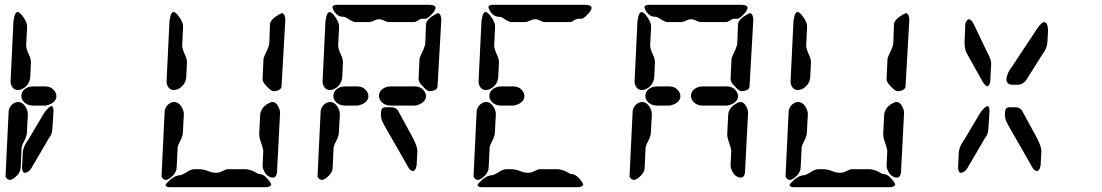

<svg xmlns="http://www.w3.org/2000/svg" viewBox="-20 -780 4590 800"><path d="M3 -45 16 -315Q18 -340 42 -352Q49 -355 55 -355Q77 -355 90 -328Q96 -316 96 -305L92 -225Q91 -210 76 -183Q71 -172 70 -165L66 -80Q64 -55 34 -35Q25 -30 21 -30Q6 -33 3 -45ZM24 -440 36 -690Q40 -728 53 -730Q64 -730 81 -703Q93 -684 93 -670L89 -590Q89 -576 102 -549Q109 -534 109 -520L106 -460Q104 -428 76 -411Q65 -405 55 -405Q32 -405 25 -431Q24 -435 24 -440ZM165 -340H119Q88 -340 73 -364Q69 -373 69 -380Q69 -404 96 -416Q107 -420 117 -420H167Q198 -420 211 -395Q215 -387 215 -380Q215 -357 187 -345Q176 -340 165 -340ZM72 -80 75 -145Q77 -168 93 -191Q96 -195 98 -198L163 -308Q165 -310 168 -315Q185 -337 196 -338Q202 -337 203 -318L198 -240Q198 -236 197 -233Q196 -230 195.5 -227Q195 -224 194 -221.5Q193 -219 192 -217Q191 -215 190 -213.5Q189 -212 188.5 -211Q188 -210 187 -209L186 -208L111 -80Q100 -61 83 -60Q73 -61 72 -80ZM194 -420Q188 -420 194 -420Z M674 -440 686 -690Q690 -728 703 -730Q714 -730 731 -703Q743 -684 743 -670L739 -590Q739 -576 752 -549Q759 -534 759 -520L756 -460Q754 -428 726 -411Q715 -405 705 -405Q682 -405 675 -431Q674 -435 674 -440ZM653 -45 666 -315Q668 -340 692 -352Q699 -355 705 -355Q727 -355 740 -328Q746 -316 746 -305L742 -225Q741 -210 726 -183Q721 -172 720 -165L716 -80Q714 -55 684 -35Q675 -30 671 -30Q656 -33 653 -45ZM1090 0H685Q671 -1 670 -10Q670 -13 687 -29Q689 -31 690 -32Q713 -50 730 -50Q738 -50 763 -66Q778 -75 790 -75H810Q829 -75 856 -64Q868 -60 880 -60Q895 -60 915 -71Q923 -75 930 -75H1000Q1025 -75 1052 -58Q1057 -55 1060 -55Q1075 -55 1090 -40Q1109 -20 1110 -10Q1107 -2 1090 0ZM1074 -90 1077 -150Q1077 -160 1065 -194Q1060 -209 1060 -220L1064 -300Q1066 -333 1102 -351Q1110 -355 1115 -355Q1132 -355 1143 -329Q1147 -319 1147 -310L1134 -60Q1131 -41 1118 -40Q1093 -40 1079 -70Q1074 -81 1074 -90ZM1074 -450 1078 -535Q1079 -542 1094 -573Q1101 -589 1102 -600L1105 -680Q1107 -699 1143 -720Q1151 -725 1155 -725Q1165 -725 1168 -706Q1169 -703 1169 -700L1153 -420Q1152 -405 1130 -401Q1125 -400 1121 -400Q1109 -400 1088 -424Q1074 -439 1074 -450Z M1303 -45 1316 -315Q1318 -340 1342 -352Q1349 -355 1355 -355Q1377 -355 1390 -328Q1396 -316 1396 -305L1392 -225Q1391 -210 1376 -183Q1371 -172 1370 -165L1366 -80Q1364 -55 1334 -35Q1325 -30 1321 -30Q1306 -33 1303 -45ZM1465 -340H1419Q1388 -340 1373 -364Q1369 -373 1369 -380Q1369 -404 1396 -416Q1407 -420 1417 -420H1467Q1498 -420 1511 -395Q1515 -387 1515 -380Q1515 -357 1487 -345Q1476 -340 1465 -340ZM1683 -80 1580 -260Q1567 -284 1567 -298L1568 -318Q1571 -332 1583 -333H1611Q1620 -333 1626 -330Q1632 -327 1636 -322L1639 -318L1699 -208Q1719 -170 1719 -152L1716 -92Q1712 -69 1702 -67Q1693 -67 1684 -78Q1683 -79 1683 -80ZM1705 -340H1609Q1578 -340 1563 -364Q1559 -373 1559 -380Q1559 -404 1586 -416Q1597 -420 1607 -420H1707Q1738 -420 1751 -395Q1755 -387 1755 -380Q1755 -357 1727 -345Q1716 -340 1705 -340ZM1724 -450 1728 -535Q1729 -542 1744 -573Q1751 -589 1752 -600L1755 -680Q1757 -699 1793 -720Q1801 -725 1805 -725Q1815 -725 1818 -706Q1819 -703 1819 -700L1803 -420Q1802 -405 1780 -401Q1775 -400 1771 -400Q1759 -400 1738 -424Q1724 -439 1724 -450ZM1380 -760H1770Q1794 -759 1795 -748Q1795 -734 1769 -711Q1760 -703 1755 -702H1740Q1731 -702 1717 -692Q1710 -688 1705 -688H1600Q1592 -688 1576 -696Q1568 -700 1560 -700Q1550 -700 1528 -690Q1523 -688 1520 -688H1460Q1451 -688 1430 -702Q1419 -710 1410 -710Q1382 -710 1367 -743Q1365 -748 1365 -750Q1367 -759 1380 -760ZM1324 -440 1336 -690Q1340 -728 1353 -730Q1364 -730 1381 -703Q1393 -684 1393 -670L1389 -590Q1389 -576 1402 -549Q1409 -534 1409 -520L1406 -460Q1404 -428 1376 -411Q1365 -405 1355 -405Q1332 -405 1325 -431Q1324 -435 1324 -440Z M2030 -760H2420Q2444 -759 2445 -748Q2445 -734 2419 -711Q2410 -703 2405 -702H2390Q2381 -702 2367 -692Q2360 -688 2355 -688H2250Q2242 -688 2226 -696Q2218 -700 2210 -700Q2200 -700 2178 -690Q2173 -688 2170 -688H2110Q2101 -688 2080 -702Q2069 -710 2060 -710Q2032 -710 2017 -743Q2015 -748 2015 -750Q2017 -759 2030 -760ZM1974 -440 1986 -690Q1990 -728 2003 -730Q2014 -730 2031 -703Q2043 -684 2043 -670L2039 -590Q2039 -576 2052 -549Q2059 -534 2059 -520L2056 -460Q2054 -428 2026 -411Q2015 -405 2005 -405Q1982 -405 1975 -431Q1974 -435 1974 -440ZM1953 -45 1966 -315Q1968 -340 1992 -352Q1999 -355 2005 -355Q2027 -355 2040 -328Q2046 -316 2046 -305L2042 -225Q2041 -210 2026 -183Q2021 -172 2020 -165L2016 -80Q2014 -55 1984 -35Q1975 -30 1971 -30Q1956 -33 1953 -45ZM2390 0H1985Q1971 -1 1970 -10Q1970 -13 1987 -29Q1989 -31 1990 -32Q2013 -50 2030 -50Q2038 -50 2063 -66Q2078 -75 2090 -75H2110Q2129 -75 2156 -64Q2168 -60 2180 -60Q2195 -60 2215 -71Q2223 -75 2230 -75H2300Q2325 -75 2352 -58Q2357 -55 2360 -55Q2375 -55 2390 -40Q2409 -20 2410 -10Q2407 -2 2390 0ZM2115 -340H2069Q2038 -340 2023 -364Q2019 -373 2019 -380Q2019 -404 2046 -416Q2057 -420 2067 -420H2117Q2148 -420 2161 -395Q2165 -387 2165 -380Q2165 -357 2137 -345Q2126 -340 2115 -340Z M2603 -45 2616 -315Q2618 -340 2642 -352Q2649 -355 2655 -355Q2677 -355 2690 -328Q2696 -316 2696 -305L2692 -225Q2691 -210 2676 -183Q2671 -172 2670 -165L2666 -80Q2664 -55 2634 -35Q2625 -30 2621 -30Q2606 -33 2603 -45ZM2624 -440 2636 -690Q2640 -728 2653 -730Q2664 -730 2681 -703Q2693 -684 2693 -670L2689 -590Q2689 -576 2702 -549Q2709 -534 2709 -520L2706 -460Q2704 -428 2676 -411Q2665 -405 2655 -405Q2632 -405 2625 -431Q2624 -435 2624 -440ZM2680 -760H3070Q3094 -759 3095 -748Q3095 -734 3069 -711Q3060 -703 3055 -702H3040Q3031 -702 3017 -692Q3010 -688 3005 -688H2900Q2892 -688 2876 -696Q2868 -700 2860 -700Q2850 -700 2828 -690Q2823 -688 2820 -688H2760Q2751 -688 2730 -702Q2719 -710 2710 -710Q2682 -710 2667 -743Q2665 -748 2665 -750Q2667 -759 2680 -760ZM3024 -450 3028 -535Q3029 -542 3044 -573Q3051 -589 3052 -600L3055 -680Q3057 -699 3093 -720Q3101 -725 3105 -725Q3115 -725 3118 -706Q3119 -703 3119 -700L3103 -420Q3102 -405 3080 -401Q3075 -400 3071 -400Q3059 -400 3038 -424Q3024 -439 3024 -450ZM3024 -90 3027 -150Q3027 -160 3015 -194Q3010 -209 3010 -220L3014 -300Q3016 -333 3052 -351Q3060 -355 3065 -355Q3082 -355 3093 -329Q3097 -319 3097 -310L3084 -60Q3081 -41 3068 -40Q3043 -40 3029 -70Q3024 -81 3024 -90ZM2765 -340H2719Q2688 -340 2673 -364Q2669 -373 2669 -380Q2669 -404 2696 -416Q2707 -420 2717 -420H2767Q2798 -420 2811 -395Q2815 -387 2815 -380Q2815 -357 2787 -345Q2776 -340 2765 -340ZM3005 -340H2909Q2878 -340 2863 -364Q2859 -373 2859 -380Q2859 -404 2886 -416Q2897 -420 2907 -420H3007Q3038 -420 3051 -395Q3055 -387 3055 -380Q3055 -357 3027 -345Q3016 -340 3005 -340Z M3274 -440 3286 -690Q3290 -728 3303 -730Q3314 -730 3331 -703Q3343 -684 3343 -670L3339 -590Q3339 -576 3352 -549Q3359 -534 3359 -520L3356 -460Q3354 -428 3326 -411Q3315 -405 3305 -405Q3282 -405 3275 -431Q3274 -435 3274 -440ZM3253 -45 3266 -315Q3268 -340 3292 -352Q3299 -355 3305 -355Q3327 -355 3340 -328Q3346 -316 3346 -305L3342 -225Q3341 -210 3326 -183Q3321 -172 3320 -165L3316 -80Q3314 -55 3284 -35Q3275 -30 3271 -30Q3256 -33 3253 -45ZM3690 0H3285Q3271 -1 3270 -10Q3270 -13 3287 -29Q3289 -31 3290 -32Q3313 -50 3330 -50Q3338 -50 3363 -66Q3378 -75 3390 -75H3410Q3429 -75 3456 -64Q3468 -60 3480 -60Q3495 -60 3515 -71Q3523 -75 3530 -75H3600Q3625 -75 3652 -58Q3657 -55 3660 -55Q3675 -55 3690 -40Q3709 -20 3710 -10Q3707 -2 3690 0ZM3674 -90 3677 -150Q3677 -160 3665 -194Q3660 -209 3660 -220L3664 -300Q3666 -333 3702 -351Q3710 -355 3715 -355Q3732 -355 3743 -329Q3747 -319 3747 -310L3734 -60Q3731 -41 3718 -40Q3693 -40 3679 -70Q3674 -81 3674 -90ZM3674 -450 3678 -535Q3679 -542 3694 -573Q3701 -589 3702 -600L3705 -680Q3707 -699 3743 -720Q3751 -725 3755 -725Q3765 -725 3768 -706Q3769 -703 3769 -700L3753 -420Q3752 -405 3730 -401Q3725 -400 3721 -400Q3709 -400 3688 -424Q3674 -439 3674 -450Z M3972 -80 3975 -145Q3977 -168 3993 -191Q3996 -195 3998 -198L4063 -308Q4065 -310 4068 -315Q4085 -337 4096 -338Q4102 -337 4103 -318L4098 -240Q4098 -236 4097 -233Q4096 -230 4095.5 -227Q4095 -224 4094 -221.5Q4093 -219 4092 -217Q4091 -215 4090 -213.5Q4089 -212 4088.5 -211Q4088 -210 4087 -209L4086 -208L4011 -80Q4000 -61 3983 -60Q3973 -61 3972 -80ZM4283 -80 4180 -260Q4167 -284 4167 -298L4168 -318Q4171 -332 4183 -333H4211Q4220 -333 4226 -330Q4232 -327 4236 -322L4239 -318L4299 -208Q4319 -170 4319 -152L4316 -92Q4312 -69 4302 -67Q4293 -67 4284 -78Q4283 -79 4283 -80ZM4223 -427H4195Q4174 -429 4173 -450Q4177 -478 4195 -500L4303 -663Q4320 -687 4331 -688Q4346 -686 4347 -653L4344 -603Q4342 -577 4323 -553L4255 -445Q4241 -428 4223 -427ZM4074 -440 4011 -553Q3999 -573 3999 -600L4002 -680Q4006 -697 4017 -700Q4027 -699 4037 -680L4092 -565Q4110 -533 4110 -515L4106 -440Q4103 -423 4094 -420Q4088 -420 4075 -438Q4074 -439 4074 -440Z"/></svg>

Font: Segment14
Style: Regular
Weight: 400
Monospace: yes
Designer: Paul Flo Williams
Foundry: His Deeds Are Dust
Version: Version 1.002